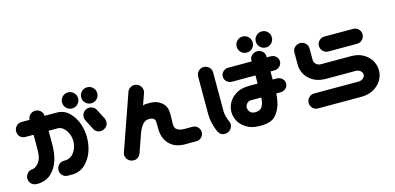

<svg xmlns="http://www.w3.org/2000/svg" viewBox="-70 -1184 3343 1627"><g transform="rotate(-15 1601.5 -370.5)"><path d="M413.1 -543Q481.4 -543 525.4 -497.1Q569.3 -451.2 588.9 -393.1Q608.4 -335 608.4 -274.4Q608.4 -213.9 589.4 -155.8Q570.3 -97.7 525.9 -51.8Q481.4 -5.9 413.1 -2H366.2Q339.8 -2.9 321.8 -21Q303.7 -39.1 302.7 -65.4Q302.7 -92.8 320.8 -112.3Q338.9 -131.8 366.2 -132.8H379.9Q418.9 -134.8 442.9 -158.7Q466.8 -182.6 477.5 -212.9Q488.3 -243.2 488.3 -274.4Q488.3 -305.7 476.6 -335.9Q464.8 -366.2 439.9 -390.1Q415 -414.1 379.9 -412.1H308.6V-283.2Q307.6 -213.9 289.1 -152.3Q269.5 -90.8 225.1 -48.3Q180.7 -5.9 112.3 -2H92.8Q66.4 -2.9 48.3 -21Q30.3 -39.1 29.3 -65.4Q29.3 -92.8 47.4 -112.3Q65.4 -131.8 92.8 -132.8Q116.2 -134.8 140.6 -161.1Q165 -187.5 171.4 -221.2Q177.7 -254.9 176.8 -294.9V-412.1H104.5Q45.9 -417 41 -475.6Q41 -502.9 59.1 -522.5Q77.1 -542 104.5 -543H176.8Q177.7 -569.3 197.3 -587.9Q216.8 -605.5 244.1 -605.5Q270.5 -604.5 289.1 -586.9Q307.6 -568.4 308.6 -543ZM666 -506.8Q690.4 -516.6 714.8 -507.8Q739.3 -499 751 -474.6L796.9 -385.7Q814.5 -329.1 763.7 -301.8Q738.3 -290 712.9 -298.3Q687.5 -306.6 675.8 -332L629.9 -421.9Q620.1 -447.3 630.4 -471.7Q640.6 -496.1 666 -506.8ZM480.5 -613.3Q480.5 -642.6 501 -663.1Q521.5 -683.6 550.8 -683.6Q580.1 -683.6 600.6 -663.1Q621.1 -642.6 621.1 -613.3Q621.1 -584 600.6 -563.5Q580.1 -543 550.8 -543Q521.5 -543 501 -563.5Q480.5 -584 480.5 -613.3ZM648.4 -613.3Q648.4 -642.6 668.9 -663.1Q689.5 -683.6 718.8 -683.6Q748 -683.6 768.6 -663.1Q789.1 -642.6 789.1 -613.3Q789.1 -584 768.6 -563.5Q748 -543 718.8 -543Q689.5 -543 668.9 -563.5Q648.4 -584 648.4 -613.3Z M1132.8 -594.7Q1157.2 -585 1168.9 -561.5Q1180.7 -538.1 1172.9 -513.7L1136.7 -411.1Q1152.3 -418 1164.1 -418H1202.1Q1258.8 -418 1299.8 -384.3Q1340.8 -350.6 1341.8 -288.1L1340.8 -218.8Q1335 -164.1 1357.4 -147.5Q1378.9 -130.9 1416 -128.9H1496.1Q1523.4 -127.9 1541.5 -108.9Q1559.6 -89.8 1559.6 -63.5Q1558.6 -38.1 1540.5 -20.5Q1522.5 -2.9 1496.1 -2H1382.8Q1301.8 -5.9 1255.9 -57.1Q1210 -108.4 1210 -191.4V-240.2Q1210 -286.1 1165 -287.1H1146.5Q1098.6 -286.1 1061.5 -194.3L1002 -24.4Q976.6 28.3 919.9 13.7Q893.6 4.9 880.9 -19Q868.2 -43 877 -68.4L1047.9 -556.6Q1057.6 -582 1082 -592.8Q1106.4 -603.5 1132.8 -594.7Z M2032.2 -687.5Q2032.2 -716.8 2052.7 -737.3Q2073.2 -757.8 2102.5 -757.8Q2131.8 -757.8 2152.3 -737.3Q2172.9 -716.8 2172.9 -687.5Q2172.9 -658.2 2152.3 -637.7Q2131.8 -617.2 2102.5 -617.2Q2073.2 -617.2 2052.7 -637.7Q2032.2 -658.2 2032.2 -687.5ZM2200.2 -687.5Q2200.2 -716.8 2220.7 -737.3Q2241.2 -757.8 2270.5 -757.8Q2299.8 -757.8 2320.3 -737.3Q2340.8 -716.8 2340.8 -687.5Q2340.8 -658.2 2320.3 -637.7Q2299.8 -617.2 2270.5 -617.2Q2241.2 -617.2 2220.7 -637.7Q2200.2 -658.2 2200.2 -687.5ZM2190.4 -605.5Q2216.8 -604.5 2235.4 -587.4Q2253.9 -570.3 2254.9 -546.9V-534.2H2289.1Q2316.4 -534.2 2335.9 -516.6Q2354.5 -498 2354.5 -472.7Q2354.5 -447.3 2335.4 -429.2Q2316.4 -411.1 2289.1 -411.1H2254.9V-339.8H2291Q2318.4 -339.8 2337.4 -321.8Q2356.4 -303.7 2356.4 -278.3Q2356.4 -252 2336.9 -235.4Q2318.4 -217.8 2291 -217.8H2253.9Q2251 -160.2 2235.4 -112.3Q2215.8 -56.6 2181.2 -24.4Q2146.5 7.8 2078.1 11.7H2035.2Q1970.7 8.8 1928.7 -19.5Q1883.8 -48.8 1864.7 -87.4Q1845.7 -126 1845.7 -165Q1845.7 -203.1 1865.2 -241.7Q1884.8 -280.3 1928.7 -309.6Q1972.7 -338.9 2046.9 -339.8H2123V-411.1H1918Q1890.6 -411.1 1872.1 -428.7Q1852.5 -447.3 1852.5 -472.7Q1852.5 -498 1871.6 -516.1Q1890.6 -534.2 1918 -534.2H2123V-546.9Q2124 -570.3 2143.6 -587.9Q2163.1 -605.5 2190.4 -605.5ZM1715.8 -593.8Q1743.2 -593.8 1762.7 -575.7Q1782.2 -557.6 1783.2 -530.3V-188.5Q1783.2 -146.5 1808.6 -89.8Q1819.3 -65.4 1808.1 -41Q1796.9 -16.6 1772.5 -4.9Q1715.8 13.7 1687.5 -37.1Q1652.3 -118.2 1651.4 -192.4V-530.3Q1652.3 -556.6 1670.9 -574.7Q1689.5 -592.8 1715.8 -593.8ZM2096.7 -130.9Q2111.3 -149.4 2118.2 -179.7Q2121.1 -196.3 2123 -217.8H2035.2Q2016.6 -218.8 2004.4 -209.5Q1992.2 -200.2 1986.3 -189Q1980.5 -177.7 1980.5 -165Q1980.5 -157.2 1986.3 -143.1Q1992.2 -128.9 2004.4 -120.1Q2016.6 -111.3 2035.2 -110.4H2044.9Q2082 -112.3 2096.7 -130.9Z M2498 -69.3Q2498 -96.7 2517.6 -115.2Q2536.1 -134.8 2563.5 -134.8H2956.1Q2974.6 -135.7 2986.8 -143.6Q2999 -151.4 3004.9 -161.1Q3010.7 -170.9 3010.7 -181.6Q3010.7 -192.4 3004.9 -202.1Q2999 -211.9 2986.8 -219.7Q2974.6 -227.5 2956.1 -228.5H2686.5Q2618.2 -230.5 2573.7 -260.3Q2529.3 -290 2510.7 -328.6Q2492.2 -367.2 2492.2 -407.2V-514.6Q2492.2 -542 2512.7 -560.1Q2533.2 -578.1 2560.5 -578.1Q2586.9 -577.1 2605.5 -559.1Q2624 -541 2625 -514.6V-407.2Q2626 -400.4 2631.8 -388.2Q2637.7 -376 2649.9 -368.2Q2662.1 -360.4 2680.7 -359.4H2950.2Q3018.6 -358.4 3063 -328.6Q3107.4 -298.8 3126.5 -260.3Q3145.5 -221.7 3145.5 -181.6Q3145.5 -143.6 3126 -105Q3106.4 -66.4 3062.5 -36.6Q3018.6 -6.8 2952.1 -3.9H2563.5Q2536.1 -3.9 2517.1 -22.9Q2498 -42 2498 -69.3ZM3024.4 -578.1Q3051.8 -578.1 3070.8 -559.1Q3089.8 -540 3089.8 -512.7Q3089.8 -485.4 3070.3 -466.8Q3051.8 -447.3 3024.4 -447.3H2772.5Q2745.1 -447.3 2726.6 -466.8Q2707 -485.4 2707 -512.7Q2707 -540 2726.1 -559.1Q2745.1 -578.1 2772.5 -578.1Z"/></g></svg>

Font: Nico Moji
Style: Regular
Weight: 400
Version: Version 1.02